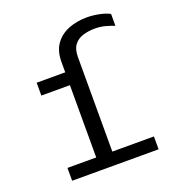

<svg xmlns="http://www.w3.org/2000/svg" viewBox="-132 -834 864 941"><g transform="rotate(-20 300.0 -364.0)"><path d="M234 0V-444H85V-511H234V-566Q234 -622 260 -658Q286 -694 329.5 -711Q373 -728 425 -728Q455 -728 488 -721.5Q521 -715 543 -703V-641Q523 -649 498 -656Q473 -663 443 -663Q411 -663 382 -654.5Q353 -646 335.5 -623.5Q318 -601 318 -559V0ZM84 0V-67H535V0Z"/></g></svg>

Font: Chivo Mono Medium Light
Style: Regular
Weight: 300
Monospace: yes
Version: Version 1.008